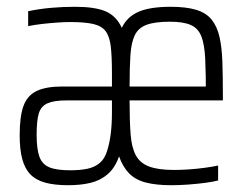

<svg xmlns="http://www.w3.org/2000/svg" viewBox="-20 -538 729 566"><path d="M181 8Q141 8 113.5 0.5Q86 -7 69.5 -24Q53 -41 45.5 -69.5Q38 -98 38 -139Q38 -194 49 -225Q60 -256 87.5 -269.5Q115 -283 164 -283Q189 -283 213 -283Q237 -283 261.5 -283Q286 -283 310 -283V-323Q310 -372 306.5 -401.5Q303 -431 291 -446.5Q279 -462 254 -467.5Q229 -473 187 -473Q171 -473 149 -471.5Q127 -470 105 -467.5Q83 -465 63 -461V-505Q97 -512 131.5 -515Q166 -518 201 -518Q260 -518 291.5 -504.5Q323 -491 339 -456Q355 -489 389 -503.5Q423 -518 483 -518Q529 -518 558.5 -509Q588 -500 604 -480Q620 -460 627 -429.5Q634 -399 635.5 -357Q637 -315 637 -259V-242H362Q362 -182 365 -142.5Q368 -103 380.5 -80Q393 -57 420 -47Q447 -37 493 -37Q513 -37 535.5 -38.5Q558 -40 581 -43Q604 -46 623 -50V-6Q608 -2 585 1Q562 4 536 6Q510 8 485 8Q440 8 409.5 0Q379 -8 360.5 -27Q342 -46 331 -77Q319 -43 297.5 -24.5Q276 -6 247 1Q218 8 181 8ZM187 -36Q216 -36 237.5 -40.5Q259 -45 274 -57.5Q289 -70 296 -94Q303 -116 306.5 -144Q310 -172 310 -207V-242H176Q139 -242 120 -233.5Q101 -225 94.5 -204Q88 -183 88 -141Q88 -99 96 -76.5Q104 -54 125 -45Q146 -36 187 -36ZM587 -252Q587 -320 585 -363.5Q583 -407 573.5 -431Q564 -455 542 -464.5Q520 -474 481 -474Q437 -474 412.5 -465Q388 -456 377.5 -434.5Q367 -413 364.5 -376Q362 -339 362 -283H618Z"/></svg>

Font: Saira Condensed Light
Style: Regular
Weight: 300
Width: 3
Designer: Hector Gatti with collaboration of the Omnibus-Type team
Foundry: Omnibus-Type
Version: Version 1.101